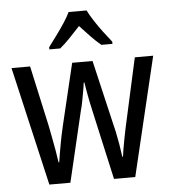

<svg xmlns="http://www.w3.org/2000/svg" viewBox="-54 -815 767 864"><g transform="rotate(-5 329.5 -383.0)"><path d="M355 -318Q350 -340 345.5 -362Q341 -384 337.5 -405Q334 -426 331 -444H328Q326 -426 322 -404.5Q318 -383 314 -361Q310 -339 304 -318L229 0H134L10 -537H94L154 -264Q159 -236 165 -207Q171 -178 175.5 -150Q180 -122 184 -96H187Q189 -112 192.5 -131Q196 -150 199.5 -171Q203 -192 207.5 -213Q212 -234 217 -256L284 -537H376L442 -255Q447 -236 452.5 -210.5Q458 -185 463 -156Q468 -127 472 -96H475Q477 -110 480 -130Q483 -150 488 -174Q493 -198 498 -224L567 -537H650L522 0H426ZM369 -766Q380 -744 397.5 -717Q415 -690 435 -663.5Q455 -637 472 -616V-606H422Q399 -625 376 -649Q353 -673 329 -699Q305 -673 281 -648Q257 -623 236 -606H187V-616Q205 -640 224.5 -666.5Q244 -693 261 -719Q278 -745 288 -766Z"/></g></svg>

Font: Noto Sans Khmer Condensed
Style: Regular
Weight: 400
Width: 3
Designer: Danh Hong and the Monotype Design Team
Foundry: Monotype Imaging Inc.
Version: Version 2.004